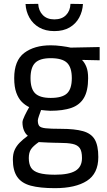

<svg xmlns="http://www.w3.org/2000/svg" viewBox="-20 -746 557 1000"><path d="M266 234Q188 234 140 221Q92 208 69.5 175Q47 142 47 85Q47 56 56 35.5Q65 15 82 -2.5Q99 -20 125 -39Q112 -49 104.5 -67.5Q97 -86 97 -109Q97 -120 109 -144.5Q121 -169 132 -188Q111 -198 93.5 -215.5Q76 -233 65 -263Q54 -293 54 -339Q54 -431 106.5 -470.5Q159 -510 244 -510Q271 -510 301 -506Q331 -502 348 -498L499 -501V-432L407 -434Q421 -420 430 -397.5Q439 -375 439 -339Q439 -273 417 -236Q395 -199 351.5 -184Q308 -169 242 -169Q235 -169 218.5 -170.5Q202 -172 194 -173Q189 -160 183 -142.5Q177 -125 177 -119Q177 -100 184 -90.5Q191 -81 217 -78Q243 -75 298 -75Q369 -75 412 -63Q455 -51 473.5 -19.5Q492 12 492 72Q492 158 432.5 196Q373 234 266 234ZM266 164Q339 164 373 143.5Q407 123 407 77Q407 42 395.5 25.5Q384 9 358 3.5Q332 -2 288 -2Q278 -2 262.5 -2.5Q247 -3 230.5 -3.5Q214 -4 200.5 -5Q187 -6 182 -6Q152 15 141 32Q130 49 130 77Q130 108 141.5 127Q153 146 183 155Q213 164 266 164ZM244 -236Q304 -236 329 -259.5Q354 -283 354 -339Q354 -395 329 -419Q304 -443 244 -443Q188 -443 163.5 -419Q139 -395 139 -339Q139 -283 163.5 -259.5Q188 -236 244 -236ZM263 -584Q217 -584 184 -603Q151 -622 133 -654.5Q115 -687 113 -725L179 -726Q181 -690 203 -667.5Q225 -645 263 -645Q302 -645 324 -667.5Q346 -690 347 -726L412 -725Q410 -687 392.5 -654.5Q375 -622 342.5 -603Q310 -584 263 -584Z"/></svg>

Font: Cairo Medium
Style: Regular
Weight: 500
Designer: Mohamed Gaber, Accademia di Belle Arti di Urbino
Foundry: Kief Type Foundry, Accademia di Belle Arti di Urbino
Version: Version 3.117